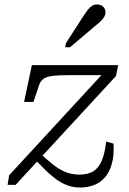

<svg xmlns="http://www.w3.org/2000/svg" viewBox="-20 -829 579 861"><path d="M339 12Q309 12 282 2Q255 -8 230 -26.5Q205 -45 180 -70Q155 -95 127 -124L154 -147Q186 -117 214 -94Q242 -71 271.5 -58.5Q301 -46 337 -46Q373 -46 397 -60Q421 -74 435.5 -106.5Q450 -139 456 -194L489 -185Q492 -135 482.5 -98Q473 -61 453 -36.5Q433 -12 404 0Q375 12 339 12ZM50 0H14L21 -43L445 -503L459 -492H287Q245 -492 218 -489Q191 -486 176.5 -476.5Q162 -467 156 -449L130 -372H88L123 -537H510L500 -488ZM354 -757Q365 -773 373.5 -784.5Q382 -796 392 -802.5Q402 -809 415 -809Q432 -809 442.5 -799Q453 -789 453 -774Q453 -762 446.5 -752Q440 -742 430 -732.5Q420 -723 406 -712L294 -617H272L276 -636Z"/></svg>

Font: Roboto Serif ExtraLight
Style: Italic
Weight: 250
Italic angle: -10°
Designer: Greg Gazdowicz
Foundry: Commercial Type
Version: Version 1.008